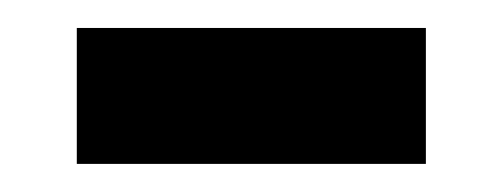

<svg xmlns="http://www.w3.org/2000/svg" viewBox="-20 -337 362 138"><path d="M35.2 -219.2V-316.9H286.1V-219.2Z"/></svg>

Font: f0_53748          
Style: Regular
Weight: 600
Foundry: Ascender Corporation
Version: Version 1.10